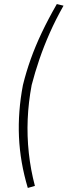

<svg xmlns="http://www.w3.org/2000/svg" viewBox="-20 -736 333 946"><path d="M117 190Q79 63 73.5 -61.5Q68 -186 93 -317Q109 -382 131.5 -445Q154 -508 185.5 -574.5Q217 -641 260 -716L293 -708Q255 -641 225.5 -574.5Q196 -508 174 -443.5Q152 -379 136 -317Q120 -232 116.5 -148.5Q113 -65 122 18Q131 101 152 180Z"/></svg>

Font: Nunito Sans 10pt Condensed ExtraLight
Style: Italic
Weight: 250
Width: 3
Italic angle: -9°
Designer: Vernon Adams
Foundry: Vernon Adams
Version: Version 3.101;gftools[0.9.27]